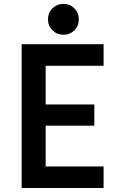

<svg xmlns="http://www.w3.org/2000/svg" viewBox="-20 -941 602 961"><path d="M88.4 0V-719.7H498.5V-611.8H208.5V-418H452.1V-312H208.5V-107.9H498.5V0ZM297.4 -767.1Q265.1 -767.1 242.7 -789.3Q220.2 -811.5 220.2 -844.2Q220.2 -877 242.7 -899.2Q265.1 -921.4 297.4 -921.4Q330.1 -921.4 352.3 -899.2Q374.5 -877 374.5 -844.2Q374.5 -811.5 352.3 -789.3Q330.1 -767.1 297.4 -767.1Z"/></svg>

Font: Reddit Mono SemiBold
Style: Regular
Weight: 600
Monospace: yes
Designer: Stephen Hutchings
Foundry: Reddit
Version: Version 1.014